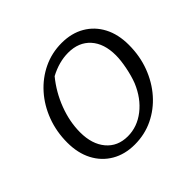

<svg xmlns="http://www.w3.org/2000/svg" viewBox="-159 -841 1034 1034"><g transform="rotate(-45 358.0 -324.0)"><path d="M321 9Q246 9 189.5 -24Q133 -57 102 -116.5Q71 -176 71 -256Q71 -339 98.5 -412Q126 -485 175 -540Q224 -595 289 -626Q354 -657 429 -657Q504 -657 560 -624.5Q616 -592 647 -533Q678 -474 678 -394Q678 -309 650.5 -236Q623 -163 574.5 -108Q526 -53 461.5 -22Q397 9 321 9ZM326 -49Q398 -49 459 -96.5Q520 -144 554 -226Q569 -265 579 -315.5Q589 -366 589 -403Q589 -493 543 -544Q497 -595 417 -595Q347 -595 276 -557Q221 -490 190 -408Q159 -326 159 -246Q159 -156 204 -102.5Q249 -49 326 -49Z"/></g></svg>

Font: Piazzolla
Style: Italic
Weight: 400
Italic angle: -11.3°
Designer: Juan Pablo del Peral
Foundry: Huerta Tipografica
Version: Version 1.330